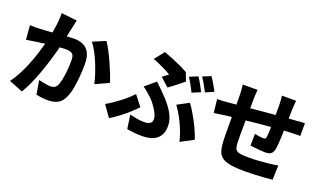

<svg xmlns="http://www.w3.org/2000/svg" viewBox="-84 -1322 3168 1894"><g transform="rotate(20 1500.0 -375.5)"><path d="M468 -792Q464 -772 459 -747.5Q454 -723 449 -703Q444 -679 438 -652.5Q432 -626 427 -600.5Q422 -575 417 -551Q407 -508 391.5 -450Q376 -392 355.5 -325.5Q335 -259 310.5 -191.5Q286 -124 257.5 -61Q229 2 199 51L54 -7Q90 -55 120.5 -113.5Q151 -172 176 -234Q201 -296 220.5 -356.5Q240 -417 254 -469Q268 -521 276 -559Q290 -628 298 -691Q306 -754 304 -810ZM813 -703Q836 -669 862 -620Q888 -571 912 -517Q936 -463 956 -412.5Q976 -362 987 -326L846 -261Q837 -304 820 -356.5Q803 -409 781 -463Q759 -517 733 -565Q707 -613 680 -647ZM50 -591Q78 -589 105.5 -589.5Q133 -590 162 -591Q187 -592 222 -594.5Q257 -597 296.5 -600Q336 -603 375.5 -606.5Q415 -610 449 -612.5Q483 -615 506 -615Q561 -615 602.5 -596Q644 -577 667.5 -533.5Q691 -490 691 -417Q691 -359 686 -289.5Q681 -220 669 -156.5Q657 -93 635 -49Q610 4 567.5 24.5Q525 45 466 45Q437 45 404 41Q371 37 345 31L321 -114Q341 -109 364 -104Q387 -99 409 -96Q431 -93 443 -93Q468 -93 486 -102Q504 -111 515 -134Q528 -160 536.5 -205Q545 -250 549.5 -302.5Q554 -355 554 -402Q554 -441 543.5 -459Q533 -477 511.5 -483Q490 -489 459 -489Q437 -489 399 -485.5Q361 -482 318 -477.5Q275 -473 238 -468Q201 -463 180 -460Q157 -456 122 -451.5Q87 -447 63 -442Z M1446 -558Q1463 -570 1480 -582.5Q1497 -595 1507 -602Q1486 -616 1454 -632.5Q1422 -649 1385.5 -665.5Q1349 -682 1311 -695L1393 -797Q1435 -782 1482 -763Q1529 -744 1574 -723Q1619 -702 1654 -681L1687 -595Q1677 -586 1658 -571Q1639 -556 1616.5 -538Q1594 -520 1572.5 -504Q1551 -488 1535 -477ZM1282 -101Q1324 -90 1362.5 -84Q1401 -78 1434 -78Q1461 -78 1479.5 -84Q1498 -90 1507.5 -103Q1517 -116 1517 -137Q1517 -159 1505.5 -185.5Q1494 -212 1476.5 -239Q1459 -266 1440.5 -289Q1422 -312 1407 -326Q1387 -345 1362 -366.5Q1337 -388 1311 -406L1419 -497Q1443 -474 1463 -454.5Q1483 -435 1503 -415Q1559 -360 1596 -310.5Q1633 -261 1652 -214.5Q1671 -168 1671 -121Q1671 -70 1654.5 -35.5Q1638 -1 1609.5 20Q1581 41 1543.5 50Q1506 59 1465 59Q1425 59 1382.5 55Q1340 51 1303 44ZM1830 -13Q1821 -52 1805.5 -96.5Q1790 -141 1769 -186Q1748 -231 1724 -272.5Q1700 -314 1675 -347L1795 -411Q1818 -382 1842.5 -341.5Q1867 -301 1891 -255.5Q1915 -210 1934 -165.5Q1953 -121 1965 -85ZM1351 -202Q1323 -173 1284.5 -137.5Q1246 -102 1198.5 -65.5Q1151 -29 1097 5L1013 -114Q1045 -132 1080 -155.5Q1115 -179 1149.5 -205.5Q1184 -232 1214 -259Q1244 -286 1267 -310ZM1785 -685Q1798 -667 1812.5 -641.5Q1827 -616 1840.5 -591Q1854 -566 1863 -547L1776 -510Q1760 -541 1739 -580.5Q1718 -620 1698 -649ZM1905 -731Q1919 -712 1934 -687Q1949 -662 1963 -637Q1977 -612 1985 -595L1899 -558Q1883 -589 1861 -628.5Q1839 -668 1819 -696Z M2773 -788Q2772 -781 2770.5 -764.5Q2769 -748 2768 -730Q2767 -712 2766 -698Q2765 -664 2764.5 -634Q2764 -604 2763.5 -577Q2763 -550 2762 -524Q2761 -479 2759.5 -430Q2758 -381 2755 -339.5Q2752 -298 2747 -273Q2738 -232 2717 -218.5Q2696 -205 2656 -205Q2639 -205 2609 -207.5Q2579 -210 2549.5 -213.5Q2520 -217 2501 -220L2503 -342Q2526 -337 2553 -333.5Q2580 -330 2594 -330Q2608 -330 2614.5 -334Q2621 -338 2623 -352Q2626 -371 2627 -398.5Q2628 -426 2629 -459Q2630 -492 2631 -526Q2631 -552 2631 -578.5Q2631 -605 2631 -633.5Q2631 -662 2631 -692Q2631 -705 2630 -723.5Q2629 -742 2627.5 -760Q2626 -778 2624 -788ZM2379 -759Q2376 -732 2374.5 -707.5Q2373 -683 2373 -648Q2373 -623 2372.5 -579Q2372 -535 2371.5 -483.5Q2371 -432 2370.5 -379.5Q2370 -327 2370 -284Q2370 -241 2371 -215Q2372 -179 2376.5 -157Q2381 -135 2396 -122.5Q2411 -110 2442 -106Q2473 -102 2527 -102Q2574 -102 2629 -105.5Q2684 -109 2736 -115Q2788 -121 2826 -128L2821 23Q2788 27 2739 30.5Q2690 34 2637 36.5Q2584 39 2537 39Q2437 39 2377 27.5Q2317 16 2286.5 -10.5Q2256 -37 2245.5 -81.5Q2235 -126 2233 -193Q2233 -214 2232.5 -250.5Q2232 -287 2232 -332.5Q2232 -378 2232 -425Q2232 -472 2232 -515.5Q2232 -559 2232 -591.5Q2232 -624 2232 -640Q2232 -674 2229.5 -703Q2227 -732 2223 -759ZM2035 -537Q2056 -537 2090.5 -539Q2125 -541 2166 -545Q2196 -548 2254.5 -553.5Q2313 -559 2387.5 -565.5Q2462 -572 2542.5 -579.5Q2623 -587 2697.5 -593Q2772 -599 2829 -603Q2850 -605 2878 -607Q2906 -609 2930 -610V-476Q2921 -477 2902 -476.5Q2883 -476 2862.5 -475.5Q2842 -475 2828 -474Q2790 -473 2734.5 -469Q2679 -465 2615.5 -459.5Q2552 -454 2486 -447.5Q2420 -441 2360 -434.5Q2300 -428 2251.5 -423Q2203 -418 2175 -415Q2160 -413 2135 -409Q2110 -405 2086.5 -402Q2063 -399 2050 -397Z"/></g></svg>

Font: Noto Sans SC ExtraBold
Style: Regular
Weight: 800
Designer: Ryoko NISHIZUKA 西塚涼子 (kana, bopomofo & ideographs); Paul D. Hunt (Latin, Greek & Cyrillic); Sandoll Communications 산돌커뮤니
Foundry: Adobe
Version: Version 2.004-H2;hotconv 1.0.118;makeotfexe 2.5.65603